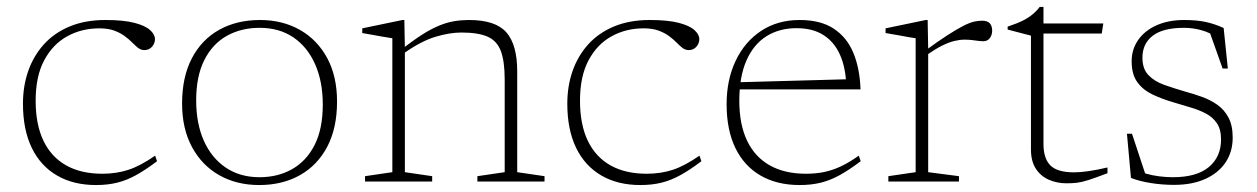

<svg xmlns="http://www.w3.org/2000/svg" viewBox="-20 -522 3613 552"><path d="M283 -464.5Q334.5 -464.5 365.8 -456.5Q397 -448.5 411.2 -435.8Q425.5 -423 425.5 -409.5Q425.5 -401 421.2 -393.5Q417 -386 410.2 -382Q403.5 -378 395 -378Q385.5 -378 377.2 -384.2Q369 -390.5 360 -399.8Q351 -409 338.5 -418.2Q326 -427.5 308.5 -434Q291 -440.5 265.5 -440.5Q214.5 -440.5 173 -417.5Q131.5 -394.5 107 -348.5Q82.5 -302.5 82.5 -232.5Q82.5 -164 105 -117.2Q127.5 -70.5 170.2 -46.5Q213 -22.5 274 -22.5Q315 -22.5 349.2 -33.8Q383.5 -45 426 -74.5L431.5 -58.5Q398.5 -33.5 371.2 -18.5Q344 -3.5 316.8 3.2Q289.5 10 256 10Q191 10 143.8 -17.5Q96.5 -45 71.2 -97.2Q46 -149.5 46 -224Q46 -274.5 61.2 -318Q76.5 -361.5 106.2 -394.5Q136 -427.5 180.5 -446Q225 -464.5 283 -464.5Z M726 -12.5Q779 -12.5 820 -35.8Q861 -59 884.5 -105.2Q908 -151.5 908 -221.5Q908 -287.5 886 -337.2Q864 -387 823.5 -414.5Q783 -442 726.5 -442Q673.5 -442 632.2 -419Q591 -396 567.5 -349.5Q544 -303 544 -233.5Q544 -167 566 -117.5Q588 -68 629 -40.2Q670 -12.5 726 -12.5ZM725 10Q660.5 10 610.5 -18.2Q560.5 -46.5 532 -99.2Q503.5 -152 503.5 -224.5Q503.5 -300.5 531.5 -354.2Q559.5 -408 610 -436.2Q660.5 -464.5 727.5 -464.5Q792 -464.5 842 -436.2Q892 -408 920.5 -355.5Q949 -303 949 -230Q949 -154 921 -100.5Q893 -47 842.5 -18.5Q792 10 725 10Z M1144 -383.5V-27L1222.5 -15.5V0H1029.5V-15.5L1108 -27V-412Q1100 -413 1077.8 -417Q1055.5 -421 1021.5 -427V-440.5L1137 -464.5H1142.5ZM1352.5 -15.5 1431 -27V-293Q1431 -345.5 1420 -375Q1409 -404.5 1382 -416.5Q1355 -428.5 1306.5 -428.5Q1272.5 -428.5 1231.2 -416Q1190 -403.5 1140 -368L1131 -377Q1167 -405.5 1194.2 -422.8Q1221.5 -440 1244 -449Q1266.5 -458 1286.8 -461.2Q1307 -464.5 1328.5 -464.5Q1404.5 -464.5 1435.8 -429Q1467 -393.5 1467 -316.5V-27L1545.5 -15.5V0H1352.5Z M1848 -464.5Q1899.5 -464.5 1930.8 -456.5Q1962 -448.5 1976.2 -435.8Q1990.5 -423 1990.5 -409.5Q1990.5 -401 1986.2 -393.5Q1982 -386 1975.2 -382Q1968.5 -378 1960 -378Q1950.5 -378 1942.2 -384.2Q1934 -390.5 1925 -399.8Q1916 -409 1903.5 -418.2Q1891 -427.5 1873.5 -434Q1856 -440.5 1830.5 -440.5Q1779.5 -440.5 1738 -417.5Q1696.5 -394.5 1672 -348.5Q1647.5 -302.5 1647.5 -232.5Q1647.5 -164 1670 -117.2Q1692.5 -70.5 1735.2 -46.5Q1778 -22.5 1839 -22.5Q1880 -22.5 1914.2 -33.8Q1948.5 -45 1991 -74.5L1996.5 -58.5Q1963.5 -33.5 1936.2 -18.5Q1909 -3.5 1881.8 3.2Q1854.5 10 1821 10Q1756 10 1708.8 -17.5Q1661.5 -45 1636.2 -97.2Q1611 -149.5 1611 -224Q1611 -274.5 1626.2 -318Q1641.5 -361.5 1671.2 -394.5Q1701 -427.5 1745.5 -446Q1790 -464.5 1848 -464.5Z M2279 -464.5Q2339.5 -464.5 2377.2 -439.5Q2415 -414.5 2433.5 -369.8Q2452 -325 2454 -265H2103.5L2101.5 -285.5L2429.5 -294.5L2413 -276Q2411.5 -327.5 2395 -364.5Q2378.5 -401.5 2347.5 -421.2Q2316.5 -441 2270 -441Q2220.5 -441 2183.5 -417.8Q2146.5 -394.5 2126 -348Q2105.5 -301.5 2105.5 -232.5Q2105.5 -164 2128 -117.2Q2150.5 -70.5 2193.2 -46.5Q2236 -22.5 2297 -22.5Q2324.5 -22.5 2348.2 -27.2Q2372 -32 2396.5 -43.2Q2421 -54.5 2449 -74.5L2454.5 -58.5Q2421.5 -33.5 2394.2 -18.5Q2367 -3.5 2339.8 3.2Q2312.5 10 2279 10Q2214 10 2166.8 -17.2Q2119.5 -44.5 2094.2 -96.5Q2069 -148.5 2069 -222.5Q2069 -292.5 2095 -347.2Q2121 -402 2168.2 -433.2Q2215.5 -464.5 2279 -464.5Z M2803.5 -462.5Q2819 -462.5 2825.8 -454.8Q2832.5 -447 2832.5 -434Q2832.5 -421.5 2825.8 -412.5Q2819 -403.5 2807.5 -403.5Q2798.5 -403.5 2790.2 -404.8Q2782 -406 2773 -407Q2764 -408 2752.5 -408Q2739.5 -408 2723.8 -404.2Q2708 -400.5 2688.5 -390.8Q2669 -381 2643 -363L2634 -372Q2675.5 -402.5 2703.5 -420.5Q2731.5 -438.5 2749.8 -447.8Q2768 -457 2780.5 -459.8Q2793 -462.5 2803.5 -462.5ZM2648.5 -383.5V-27L2737 -15.5V0H2534V-15.5L2612.5 -27V-412Q2606 -413 2592.8 -415.2Q2579.5 -417.5 2562 -420.8Q2544.5 -424 2526 -427V-440.5L2641.5 -464.5H2647Z M2980 -108Q2980 -66.5 2999.8 -46.5Q3019.5 -26.5 3068 -26.5Q3086 -26.5 3110 -30Q3134 -33.5 3164 -40.5V-24Q3128.5 -10.5 3108.8 -4.2Q3089 2 3075.8 3.5Q3062.5 5 3046 5Q3019 5 2995.5 -5.2Q2972 -15.5 2958 -37Q2944 -58.5 2944 -92.5V-419.5L2877 -437V-445.5Q2890.5 -450 2902 -454.5Q2913.5 -459 2923.5 -464.2Q2933.5 -469.5 2941.5 -475.2Q2949.5 -481 2956.5 -487.8Q2963.5 -494.5 2969 -502H2980V-438ZM2954.5 -425.5V-454.5H3152L3147.5 -425.5Z M3384.5 -464.5Q3420.5 -464.5 3446.8 -458.8Q3473 -453 3498 -441.5L3510 -325H3495L3454 -440.5L3489.5 -409.5Q3458.5 -428.5 3434 -435.2Q3409.5 -442 3384 -442Q3323.5 -442 3294 -419.2Q3264.5 -396.5 3264.5 -356Q3264.5 -324 3281.8 -306Q3299 -288 3327.2 -278Q3355.5 -268 3388 -258.5Q3412.5 -252 3436.5 -243.2Q3460.5 -234.5 3480.2 -220.5Q3500 -206.5 3512 -183.8Q3524 -161 3524 -126.5Q3524 -86 3503.8 -55.5Q3483.5 -25 3445.8 -7.8Q3408 9.5 3355.5 9.5Q3321 9.5 3288.2 4.2Q3255.5 -1 3231.5 -10.5L3220 -137.5H3234.5L3276.5 -10.5L3244.5 -34.5Q3258 -27.5 3275.8 -22.5Q3293.5 -17.5 3313.2 -15Q3333 -12.5 3352 -12.5Q3420.5 -12.5 3455.5 -41.8Q3490.5 -71 3490.5 -121Q3490.5 -150 3478.5 -167.8Q3466.5 -185.5 3446.2 -196Q3426 -206.5 3401.5 -213.5Q3377 -220.5 3353 -228Q3320.5 -237.5 3293.2 -250.5Q3266 -263.5 3249.8 -285.8Q3233.5 -308 3233.5 -346Q3233.5 -380 3252.2 -407Q3271 -434 3305 -449.2Q3339 -464.5 3384.5 -464.5Z"/></svg>

Font: Newsreader ExtraLight
Style: Regular
Weight: 250
Designer: Hugues Gentile
Foundry: Production Type
Version: Version 1.003